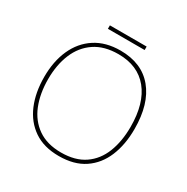

<svg xmlns="http://www.w3.org/2000/svg" viewBox="-185 -984 1125 1154"><g transform="rotate(30 377.0 -407.0)"><path d="M690 -358Q690 -250 655.5 -167Q621 -84 551.5 -37Q482 10 376 10Q272 10 202.5 -37.5Q133 -85 98 -168Q63 -251 63 -359Q63 -467 100 -549.5Q137 -632 208.5 -678.5Q280 -725 382 -725Q530 -725 610 -628.5Q690 -532 690 -358ZM90 -359Q90 -259 121 -181.5Q152 -104 216 -59.5Q280 -15 377 -15Q475 -15 538.5 -58.5Q602 -102 632.5 -179.5Q663 -257 663 -358Q663 -521 590 -610.5Q517 -700 382 -700Q284 -700 219 -656Q154 -612 122 -535Q90 -458 90 -359ZM505 -824V-800H250V-824Z"/></g></svg>

Font: Noto Sans Bengali UI Thin
Style: Regular
Weight: 100
Designer: Jelle Bosma - Monotype Design Team
Foundry: Monotype Imaging Inc.
Version: Version 2.003; ttfautohint (v1.8.4.7-5d5b)